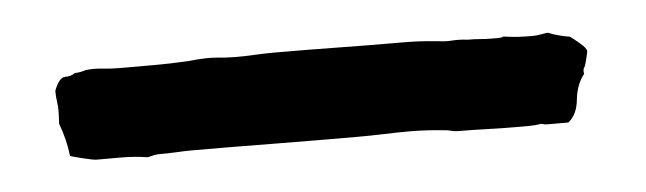

<svg xmlns="http://www.w3.org/2000/svg" viewBox="-25 -138 629 187"><g transform="rotate(-5 290.0 -44.5)"><path d="M549.8 -65.4Q546.9 -51.8 545.4 -49.8Q543.9 -47.9 544.9 -43.9Q537.1 -34.2 535.6 -19.5Q534.2 -4.9 525.4 2H511.7Q508.8 2 505.4 2Q502 2 499 1Q493.2 2 486.8 2Q480.5 2 473.6 2Q460 2 445.8 1.5Q431.6 1 418 1Q414.1 1 410.6 0Q407.2 -1 404.3 -1Q395.5 -2 387.2 -2.4Q378.9 -2.9 371.1 -2.9Q357.4 -2.9 345.2 -2.4Q333 -2 320.3 -2Q279.3 -2 239.3 -2.4Q199.2 -2.9 158.2 -2.9Q150.4 -2.9 142.1 -2.4Q133.8 -2 125 -2Q122.1 -2 114.3 0Q101.6 -2 89.4 -2Q77.1 -2 64.5 -2Q61.5 -2 51.8 -4.4Q42 -6.8 39.1 -7.8Q37.1 -24.4 31.2 -40Q32.2 -54.7 31.2 -60.5Q30.3 -66.4 30.3 -72.3Q35.2 -85 41 -85Q46.9 -85 50.8 -87.9Q55.7 -87.9 61.5 -89.8Q69.3 -90.8 78.1 -89.8Q86.9 -88.9 94.7 -88.9Q111.3 -88.9 127.9 -88.9Q144.5 -88.9 161.1 -89.8Q179.7 -91.8 189.5 -90.8Q199.2 -89.8 208 -89.8Q217.8 -89.8 227.1 -90.3Q236.3 -90.8 246.1 -90.8Q277.3 -90.8 308.1 -90.3Q338.9 -89.8 370.1 -89.8Q378.9 -89.8 387.7 -89.4Q396.5 -88.9 406.2 -87.9Q413.1 -86.9 419.9 -87.4Q426.8 -87.9 434.6 -86.9Q441.4 -86.9 447.3 -86.4Q453.1 -85.9 459 -85.9Q460.9 -85.9 464.4 -85.9Q467.8 -85.9 469.7 -86.9Q476.6 -85.9 483.4 -85.4Q490.2 -85 498 -85Q502.9 -85 512.7 -86.9Q522.5 -83 534.2 -81.1Q537.1 -79.1 543.5 -73.7Q549.8 -68.4 549.8 -65.4Z"/></g></svg>

Font: Caesar Dressing
Style: Regular
Weight: 400
Designer: Dathan Boardman
Foundry: Open Window
Version: Version 1.000